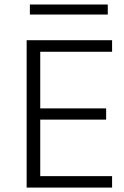

<svg xmlns="http://www.w3.org/2000/svg" viewBox="-20 -849 562 869"><path d="M115.2 -828.6V-783.2H467.8V-828.6ZM162.1 -51.8V-307.6H460.4V-358.4H162.1V-614.7H487.3V-667H100.6V0H487.3V-51.8Z"/></svg>

Font: Estedad Light
Style: Regular
Weight: 300
Designer: Amin Abedi
Version: Version 7.3